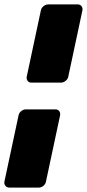

<svg xmlns="http://www.w3.org/2000/svg" viewBox="-24 -849 394 869"><path d="M118 -475Q107 -475 101 -483Q95 -491 97 -502L161 -802Q163 -813 173 -821Q183 -829 194 -829H328Q339 -829 345 -821Q351 -813 349 -802L285 -502Q283 -491 273 -483Q263 -475 252 -475ZM18 0Q7 0 0.5 -8Q-6 -16 -4 -27L60 -327Q62 -338 72 -346Q82 -354 93 -354H227Q238 -354 244 -346Q250 -338 248 -327L184 -27Q182 -16 172.5 -8Q163 0 152 0Z"/></svg>

Font: Rubik Light Black
Style: Italic
Weight: 900
Italic angle: -12°
Version: Version 2.104